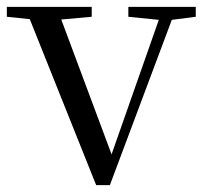

<svg xmlns="http://www.w3.org/2000/svg" viewBox="-28 -536 596 561"><path d="M347 -487 436 -478 298 -85 151 -479 240 -487V-516H-8V-487L59 -480L253 5H293L474 -478L544 -487V-516H347Z"/></svg>

Font: Harano Aji Mincho KR
Style: Regular
Weight: 400
Foundry: Masamichi Hosoda
Version: HaranoAjiMinchoKR-Regular version 20230610;ttx 4.39.4